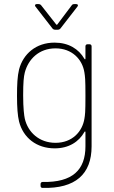

<svg xmlns="http://www.w3.org/2000/svg" viewBox="-20 -717 554 937"><path d="M275 -578 358 -685C363 -691 360 -697 352 -697H343C338 -697 333 -696 330 -691L260 -598C259 -596 256 -595 254 -598L181 -691C178 -695 173 -697 168 -697H159C154 -697 151 -694 151 -691C151 -689 151 -687 153 -685L236 -578C239 -574 244 -572 249 -572H262C267 -572 272 -574 275 -578ZM397 -491V-431C397 -427 394 -426 392 -430C364 -478 315 -509 246 -509C156 -509 93 -454 73 -378C65 -345 63 -304 63 -249C63 -193 66 -153 73 -124C93 -45 158 7 247 7C316 7 365 -25 392 -73C394 -77 397 -76 397 -72V-3C397 112 334 174 188 171C182 171 178 175 178 181V190C178 196 181 200 188 200C348 204 427 133 427 -3V-491C427 -497 423 -501 417 -501H407C401 -501 397 -497 397 -491ZM392 -138C382 -75 333 -20 251 -20C171 -20 116 -72 101 -138C98 -152 93 -187 93 -252C93 -316 96 -343 101 -363C118 -428 170 -481 251 -481C331 -481 382 -428 392 -363C395 -342 397 -334 397 -250C397 -166 395 -157 392 -138Z"/></svg>

Font: Barlow Thin
Style: Regular
Weight: 250
Designer: Jeremy Tribby
Foundry: Tribby Type
Version: Version 1.422;hotconv 1.0.109;makeotfexe 2.5.65596